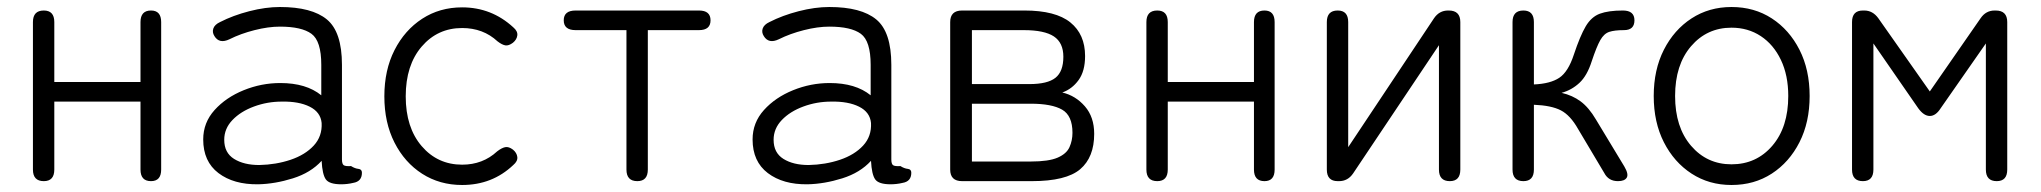

<svg xmlns="http://www.w3.org/2000/svg" viewBox="-20 -517 5824 548"><path d="M105 0Q74 0 74 -33V-454Q74 -487 105 -487Q135 -487 135 -454V-283H381V-454Q381 -487 411 -487Q440 -487 440 -454V-33Q440 0 411 0Q381 0 381 -33V-227H135V-33Q135 0 105 0Z M717 9Q647 10 603.5 -23Q560 -56 560 -119Q560 -167 592.5 -203Q625 -239 675.5 -259.5Q726 -280 780 -280Q854 -280 897 -245V-332Q897 -400 869 -420.5Q841 -441 779 -441Q746 -441 706.5 -431Q667 -421 635 -405Q606 -391 592 -414Q585 -425 589 -436Q593 -447 608 -454Q645 -473 691.5 -485Q738 -497 779 -497Q870 -497 913 -461.5Q956 -426 956 -332V-62Q956 -49 961 -45.5Q966 -42 982 -43Q993 -36 1003 -35Q1013 -34 1013 -24Q1013 1 988 5Q980 7 971 8Q962 9 954 9Q920 9 910 -5Q900 -19 898 -58Q867 -24 816 -8Q765 8 717 9ZM720 -46Q768 -47 809.5 -61Q851 -75 875.5 -101.5Q900 -128 898 -166Q895 -197 864 -212.5Q833 -228 784 -227Q743 -227 705 -213Q667 -199 643.5 -174.5Q620 -150 620 -118Q620 -81 648 -63.5Q676 -46 720 -46Z M1299 11Q1235 11 1185 -21Q1135 -53 1106 -110Q1077 -167 1077 -242Q1077 -317 1106 -374Q1135 -431 1185 -463.5Q1235 -496 1299 -496Q1383 -496 1445 -439Q1458 -428 1456.5 -416Q1455 -404 1444 -395Q1432 -386 1422.5 -387.5Q1413 -389 1400 -399Q1359 -437 1299 -437Q1229 -437 1183.5 -384Q1138 -331 1138 -242Q1138 -153 1183.5 -100Q1229 -47 1299 -47Q1358 -47 1399 -85Q1412 -95 1422 -97Q1432 -99 1444 -90Q1455 -81 1456.5 -69Q1458 -57 1445 -46Q1385 11 1299 11Z M1799 0Q1768 0 1768 -33V-431H1623Q1589 -431 1589 -459Q1589 -487 1623 -487H1975Q2008 -487 2008 -459Q2008 -431 1975 -431H1829V-33Q1829 0 1799 0Z M2285 9Q2215 10 2171.5 -23Q2128 -56 2128 -119Q2128 -167 2160.5 -203Q2193 -239 2243.5 -259.5Q2294 -280 2348 -280Q2422 -280 2465 -245V-332Q2465 -400 2437 -420.5Q2409 -441 2347 -441Q2314 -441 2274.5 -431Q2235 -421 2203 -405Q2174 -391 2160 -414Q2153 -425 2157 -436Q2161 -447 2176 -454Q2213 -473 2259.5 -485Q2306 -497 2347 -497Q2438 -497 2481 -461.5Q2524 -426 2524 -332V-62Q2524 -49 2529 -45.5Q2534 -42 2550 -43Q2561 -36 2571 -35Q2581 -34 2581 -24Q2581 1 2556 5Q2548 7 2539 8Q2530 9 2522 9Q2488 9 2478 -5Q2468 -19 2466 -58Q2435 -24 2384 -8Q2333 8 2285 9ZM2288 -46Q2336 -47 2377.5 -61Q2419 -75 2443.5 -101.5Q2468 -128 2466 -166Q2463 -197 2432 -212.5Q2401 -228 2352 -227Q2311 -227 2273 -213Q2235 -199 2211.5 -174.5Q2188 -150 2188 -118Q2188 -81 2216 -63.5Q2244 -46 2288 -46Z M2726 0Q2692 0 2692 -33V-454Q2692 -487 2726 -487H2904Q2993 -487 3035 -453Q3077 -419 3077 -357Q3077 -314 3058.5 -288.5Q3040 -263 3012 -253Q3050 -244 3076.5 -213.5Q3103 -183 3103 -135Q3103 -68 3063 -34Q3023 0 2925 0ZM2754 -56H2922Q2973 -56 2998.5 -67Q3024 -78 3032.5 -97Q3041 -116 3041 -138Q3041 -187 3011.5 -204Q2982 -221 2922 -221H2754ZM2754 -277H2918Q2970 -277 2992.5 -295Q3015 -313 3015 -355Q3015 -395 2988 -413Q2961 -431 2902 -431H2754Z M3283 0Q3252 0 3252 -33V-454Q3252 -487 3283 -487Q3313 -487 3313 -454V-283H3559V-454Q3559 -487 3589 -487Q3618 -487 3618 -454V-33Q3618 0 3589 0Q3559 0 3559 -33V-227H3313V-33Q3313 0 3283 0Z M3798 0Q3767 0 3767 -33V-454Q3767 -487 3798 -487Q3828 -487 3828 -454V-97L4073 -465Q4088 -487 4113 -487H4115Q4148 -487 4148 -454V-33Q4148 0 4118 0Q4087 0 4087 -33V-388L3842 -22Q3827 0 3802 0Z M4328 0Q4297 0 4297 -33V-454Q4297 -487 4328 -487Q4358 -487 4358 -454V-276Q4405 -278 4430.5 -295Q4456 -312 4472 -361Q4490 -415 4506 -442Q4522 -469 4546.5 -478Q4571 -487 4612 -487Q4645 -487 4645 -459Q4645 -431 4615 -431Q4588 -431 4573 -426Q4558 -421 4547.5 -402.5Q4537 -384 4523 -342Q4510 -301 4488 -280.5Q4466 -260 4437 -252Q4468 -245 4491.5 -227.5Q4515 -210 4535 -176L4616 -42Q4629 -20 4623 -10Q4617 0 4598 0Q4571 0 4559 -23L4484 -149Q4462 -188 4435 -202Q4408 -216 4358 -218V-33Q4358 0 4328 0Z M4922 11Q4858 11 4808 -21.5Q4758 -54 4729 -111Q4700 -168 4700 -243Q4700 -318 4729 -375Q4758 -432 4808 -464.5Q4858 -497 4922 -497Q4987 -497 5037 -464.5Q5087 -432 5116 -375Q5145 -318 5145 -243Q5145 -168 5116 -111Q5087 -54 5037 -21.5Q4987 11 4922 11ZM4922 -48Q4993 -48 5038.5 -101Q5084 -154 5084 -243Q5084 -302 5063 -346Q5042 -390 5005.5 -414Q4969 -438 4922 -438Q4852 -438 4806.5 -385Q4761 -332 4761 -243Q4761 -154 4806.5 -101Q4852 -48 4922 -48Z M5297 0Q5266 0 5266 -33V-454Q5266 -487 5297 -487H5301Q5325 -487 5341 -465L5488 -256L5633 -465Q5648 -487 5673 -487H5676Q5709 -487 5709 -454V-33Q5709 0 5679 0Q5648 0 5648 -33V-393L5519 -208Q5505 -186 5488 -186Q5471 -186 5455 -208L5327 -393V-33Q5327 0 5297 0Z"/></svg>

Font: Shin Retro Maru Gothic Regular
Style: Regular
Weight: 400
Designer: Iose
Foundry: Typographish
Version: Version 1.002